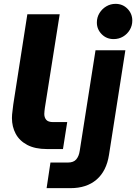

<svg xmlns="http://www.w3.org/2000/svg" viewBox="-20 -774 707 997"><path d="M224 0Q162 0 121.5 -21.5Q81 -43 61.5 -79.5Q42 -116 42 -161Q42 -178 45 -198.5Q48 -219 49 -232L122 -700H290L213 -214Q212 -206 211 -197.5Q210 -189 210 -182Q210 -164 220 -152Q230 -140 256 -140H329L307 0ZM222 203 242 70H333Q362 70 376 53.5Q390 37 394 9L476 -513H631L546 30Q533 114 481.5 158.5Q430 203 346 203ZM570 -571Q533 -571 508 -596.5Q483 -622 483 -657Q483 -684 496.5 -706Q510 -728 532 -741Q554 -754 580 -754Q617 -754 642 -728.5Q667 -703 667 -667Q667 -641 654 -619Q641 -597 619 -584Q597 -571 570 -571Z"/></svg>

Font: MuseoModerno Thin
Style: Bold Italic
Weight: 700
Italic angle: -9°
Version: Version 1.003